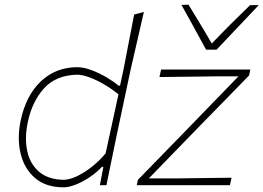

<svg xmlns="http://www.w3.org/2000/svg" viewBox="-20 -791 1125 820"><path d="M252 9Q175.5 9 129.5 -30.8Q83.5 -70.5 68 -135.2Q52.5 -200 68 -275Q90.5 -383 154.5 -443.5Q218.5 -504 310 -504Q337.5 -504 370.8 -491.5Q404 -479 435 -460.8Q466 -442.5 486.5 -425H492.5L507.5 -494Q519.5 -556.5 531 -615.8Q542.5 -675 553 -729L594.5 -740Q580.5 -678.5 566.5 -618Q552.5 -557.5 538 -494L480 -221Q467.5 -160.5 456.8 -108.5Q446 -56.5 434.5 0H406.5L421.5 -78.5H415.5Q393 -54.5 363.2 -34.5Q333.5 -14.5 304 -2.8Q274.5 9 252 9ZM253 -23Q279.5 -24 311.5 -39.8Q343.5 -55.5 375 -80.8Q406.5 -106 431 -136L486 -388Q460 -409.5 428.2 -428.5Q396.5 -447.5 365.2 -459.5Q334 -471.5 310 -472Q219.5 -470 168.8 -414.5Q118 -359 99 -271Q84.5 -203.5 96 -147.5Q107.5 -91.5 146.5 -57.8Q185.5 -24 253 -23ZM564 0 569 -23Q628.5 -84 684.5 -141.5Q740.5 -199 789 -249L998.5 -465H902Q872.5 -464.5 831.5 -464Q790.5 -463.5 745.8 -463Q701 -462.5 661 -462L668 -494H1049L1044 -469Q1018 -442 982.2 -405.5Q946.5 -369 908.2 -329.8Q870 -290.5 835 -255L615.5 -29H734Q764 -29.5 804.8 -30Q845.5 -30.5 888.5 -31Q931.5 -31.5 969 -32L962 0ZM860 -579Q834 -626.5 807.8 -674.8Q781.5 -723 755 -770L785 -771Q810.5 -729 835.5 -688Q860.5 -647 884.5 -605Q924 -646.5 964.5 -687Q1005 -727.5 1048 -769H1085Q1039 -720.5 994.8 -673.8Q950.5 -627 905 -579Z"/></svg>

Font: Commissioner Loud Thin
Style: Italic
Weight: 100
Italic angle: -12°
Designer: Kostas Bartsokas
Foundry: Kostas Bartsokas
Version: Version 1.000; ttfautohint (v1.8.3)